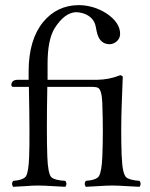

<svg xmlns="http://www.w3.org/2000/svg" viewBox="-20 -718 579 743"><path d="M451.2 -111.8Q453.6 -44.4 469.2 -31.2Q481.9 -21 520 -18.1Q528.3 -6.3 520 4.9Q502 4.4 472.7 2.4Q436.5 0 414.1 0Q392.1 0 358.4 2.4Q329.6 4.4 312 4.9Q303.7 -6.8 312 -18.1Q352.5 -21 362.8 -36.1Q373.5 -53.7 376 -111.8Q379.9 -209.5 376 -314.5Q376 -316.9 376 -317.9Q374 -369.6 359.9 -377.9Q352.1 -381.8 338.9 -381.8H163.1Q159.7 -203.1 163.1 -111.8Q165.5 -45.9 178.7 -32.2Q191.4 -20.5 232.9 -18.1Q236.8 -12.7 237.3 -6.3Q236.3 1 232.9 4.9Q214.8 4.4 185.5 2.4Q148.9 0 126 0Q106 0 76.7 2.4Q49.3 4.4 30.8 4.9Q22.5 -6.8 30.8 -18.1Q70.3 -21 80.6 -36.1Q90.8 -53.2 92.8 -111.8Q95.7 -185.1 91.8 -381.8H28.8Q24.4 -383.8 23.9 -388.2V-391.1Q26.4 -408.2 45.9 -409.2H90.8V-443.8Q91.3 -564.5 147 -632.8Q200.2 -697.3 284.2 -698.2Q342.3 -697.8 392.1 -666Q444.3 -630.9 444.8 -587.9Q444.8 -563 420.9 -550.8Q412.6 -546.9 404.8 -546.9Q368.7 -546.9 356.9 -585.9Q353.5 -597.7 351.1 -611.8Q344.7 -652.3 301.8 -666.5Q288.1 -670.4 274.9 -670.9Q229.5 -669.4 190.9 -607.9Q164.1 -563 164.1 -472.2V-409.2H356Q401.9 -409.7 444.8 -426.8Q453.1 -425.8 455.1 -420.9Q455.1 -419.9 451.2 -317.9Q447.3 -220.2 450.7 -115.7Q451.2 -113.3 451.2 -111.8Z"/></svg>

Font: Linux Libertine Display O
Style: Regular
Weight: 400
Designer: Philipp H. Poll
Foundry: Philipp H. Poll
Version: Version 5.0.9